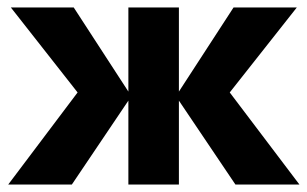

<svg xmlns="http://www.w3.org/2000/svg" viewBox="-20 -493 821 513"><path d="M609 0 450 -236 604 -473H773L556 -198V-296L780 0ZM2 0 225 -296V-198L9 -473H177L331 -236L172 0ZM323 0V-473H458V0Z"/></svg>

Font: Ysabeau SC ExtraBold
Style: Regular
Weight: 800
Designer: Christian Thalmann (Catharsis Fonts)
Version: Version 2.001;gftools[0.9.30]; featfreeze: smcp